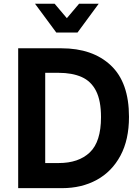

<svg xmlns="http://www.w3.org/2000/svg" viewBox="-20 -978 718 998"><path d="M74.5 0V-727H299Q461.5 -727 556 -638.2Q650.5 -549.5 650.5 -370.5Q650.5 -251.5 606 -168.8Q561.5 -86 483 -43Q404.5 0 302 0ZM284.5 -599.5H215V-130.5H285Q389 -130.5 447 -186Q505 -241.5 505 -369Q505 -455 479.2 -505.5Q453.5 -556 404.2 -577.8Q355 -599.5 284.5 -599.5ZM272.5 -809 162 -958.5H264L327.5 -883.5L391 -958.5H493L383 -809Z"/></svg>

Font: Spline Sans SemiBold
Style: Regular
Weight: 600
Designer: Eben Sorkin, Mirko Velimirovic
Foundry: Sorkin Type
Version: Version 1.000; ttfautohint (v1.8.3)